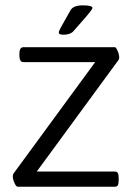

<svg xmlns="http://www.w3.org/2000/svg" viewBox="-20 -708 506 728"><path d="M220 -576.3Q202.9 -576.3 202.9 -584.6Q202.9 -589.8 210.3 -603.3Q217.6 -616.7 246.9 -668.3Q257.2 -687.7 293.7 -687.7Q330.6 -687.7 330.6 -677.8Q330.6 -671.4 289.3 -625Q271.1 -604 258.8 -590.2Q246.9 -576.3 220 -576.3ZM47.2 0Q41.2 0 34.9 -14.1Q28.5 -28.1 28.5 -39.6Q28.5 -46 30.9 -49.5L340.9 -472.5H69Q53.5 -472.5 53.5 -497.4V-504.2Q53.5 -529.1 69 -529.1H415.8Q419.7 -529.1 425.9 -515.1Q432 -501 432 -489.5Q432 -484.3 429.3 -480.4L119.3 -57.5H415.8Q423.7 -57.5 426.9 -51.7Q430 -46 430 -31.7V-26.2Q430 -11.9 426.9 -5.9Q423.7 0 415.8 0Z"/></svg>

Font: Jaldi
Style: Regular
Weight: 400
Designer: Pablo Cosgaya and Nicolas Silva
Foundry: Omnibus-Type
Version: Version 1.001;PS 001.001;hotconv 1.0.70;makeotf.lib2.5.58329